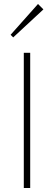

<svg xmlns="http://www.w3.org/2000/svg" viewBox="-20 -940 270 960"><path d="M99 0V-676H131V0ZM46 -753 33 -766 170 -920 197 -893Z"/></svg>

Font: Marine Company Thin
Style: Regular
Weight: 100
Designer: Rodrigo Fuenzalida
Foundry: fragTYPE
Version: Version 1.000